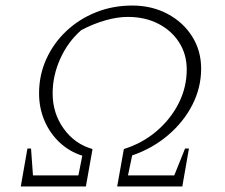

<svg xmlns="http://www.w3.org/2000/svg" viewBox="-20 -673 813 693"><path d="M55 0 79 -137H92L99 -40H263L277 -111Q230 -126 195 -159Q160 -192 140.5 -237.5Q121 -283 121 -336Q121 -402 147 -459.5Q173 -517 219 -560.5Q265 -604 326 -628.5Q387 -653 457 -653Q528 -653 584.5 -623Q641 -593 673.5 -541.5Q706 -490 706 -425Q706 -357 674.5 -295Q643 -233 586.5 -185Q530 -137 457 -112L442 -40H609L648 -137H662L638 0H403L427 -135Q494 -156 545 -199.5Q596 -243 625 -300.5Q654 -358 654 -422Q654 -477 626.5 -520Q599 -563 551 -587.5Q503 -612 441 -612Q404 -612 360 -599.5Q316 -587 273 -564Q225 -522 197.5 -461Q170 -400 170 -336Q170 -264 210 -208.5Q250 -153 314 -135L290 0Z"/></svg>

Font: Piazzolla ExtraLight
Style: Italic
Weight: 200
Italic angle: -11.3°
Designer: Juan Pablo del Peral
Foundry: Huerta Tipografica
Version: Version 1.330